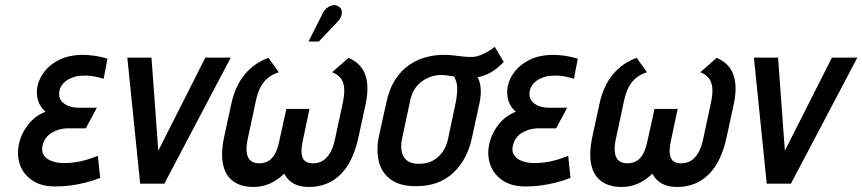

<svg xmlns="http://www.w3.org/2000/svg" viewBox="-20 -730 3427 763"><path d="M392 -417 407 -497Q380 -505 355 -508.5Q330 -512 305 -512Q254 -511 217 -493Q180 -475 158 -447.5Q136 -420 129 -388Q125 -367 127.5 -348Q130 -329 138.5 -313.5Q147 -298 161 -286Q119 -270 91 -233.5Q63 -197 55 -156Q46 -113 59.5 -75Q73 -37 108.5 -13Q144 11 199 11Q231 11 261 7Q291 3 320.5 -4.5Q350 -12 378 -23L369 -111Q355 -105 338.5 -99.5Q322 -94 304.5 -90Q287 -86 269.5 -84Q252 -82 235 -82Q207 -82 185.5 -90Q164 -98 154 -113.5Q144 -129 149 -151Q153 -169 163 -182Q173 -195 186.5 -203Q200 -211 216 -215.5Q232 -220 247 -220H321L365 -302H290Q271 -302 252 -309Q233 -316 222.5 -330.5Q212 -345 216 -369Q220 -386 231 -398Q242 -410 257.5 -417.5Q273 -425 290 -428Q308 -430 325 -429.5Q342 -429 358.5 -425.5Q375 -422 392 -417Z M486 -501 537 0H633L897 -501H796L609 -131L582 -501Z M1365 -500 1300 -443Q1321 -435 1333 -420.5Q1345 -406 1347.5 -383Q1350 -360 1343 -325L1311 -176Q1304 -142 1290.5 -120.5Q1277 -99 1260.5 -90Q1244 -81 1225 -81Q1205 -81 1193.5 -89Q1182 -97 1179 -116.5Q1176 -136 1183 -170L1210 -297H1118L1090 -170Q1083 -136 1071.5 -116.5Q1060 -97 1044.5 -89Q1029 -81 1010 -81Q991 -81 978 -90Q965 -99 961 -120.5Q957 -142 964 -176L996 -325Q1003 -360 1015 -383Q1027 -406 1045 -420.5Q1063 -435 1088 -443L1047 -500Q990 -480 952 -433.5Q914 -387 899 -316L871 -187Q857 -120 866.5 -76Q876 -32 907 -9.5Q938 13 987 13Q1010 13 1031.5 7Q1053 1 1072.5 -11Q1092 -23 1110 -40Q1118 -23 1132 -11Q1146 1 1165 7Q1184 13 1207 13Q1283 13 1333.5 -37Q1384 -87 1405 -187L1433 -316Q1448 -387 1431.5 -433Q1415 -479 1365 -500ZM1320 -642Q1331 -653 1335.5 -664.5Q1340 -676 1338 -687Q1336 -698 1326 -704Q1314 -712 1301.5 -709Q1289 -706 1279 -698Q1269 -690 1263 -678L1206 -565H1247Z M1982 -484 1946 -544Q1927 -528 1902.5 -516.5Q1878 -505 1862 -504Q1843 -503 1824 -505Q1805 -507 1784.5 -509.5Q1764 -512 1742 -512Q1709 -512 1674 -503Q1639 -494 1607 -472.5Q1575 -451 1551 -414Q1527 -377 1515 -321L1485 -185Q1475 -133 1485.5 -88.5Q1496 -44 1532.5 -17Q1569 10 1633 10Q1725 10 1781.5 -43.5Q1838 -97 1856 -185L1885 -318Q1893 -356 1890 -381.5Q1887 -407 1878 -423Q1894 -426 1911.5 -433Q1929 -440 1946.5 -452.5Q1964 -465 1982 -484ZM1792 -327 1760 -176Q1754 -148 1738.5 -126Q1723 -104 1700 -91.5Q1677 -79 1645 -79Q1614 -79 1597.5 -92Q1581 -105 1576.5 -127.5Q1572 -150 1577 -176L1610 -330Q1616 -359 1629.5 -378.5Q1643 -398 1660.5 -409.5Q1678 -421 1696.5 -426.5Q1715 -432 1732 -432Q1742 -432 1750.5 -431Q1759 -430 1768 -428.5Q1777 -427 1785 -426Q1788 -419 1791 -411.5Q1794 -404 1795.5 -395Q1797 -386 1797 -375.5Q1797 -365 1795.5 -352.5Q1794 -340 1792 -327Z M2261 -417 2276 -497Q2249 -505 2224 -508.5Q2199 -512 2174 -512Q2123 -511 2086 -493Q2049 -475 2027 -447.5Q2005 -420 1998 -388Q1994 -367 1996.5 -348Q1999 -329 2007.5 -313.5Q2016 -298 2030 -286Q1988 -270 1960 -233.5Q1932 -197 1924 -156Q1915 -113 1928.5 -75Q1942 -37 1977.5 -13Q2013 11 2068 11Q2100 11 2130 7Q2160 3 2189.5 -4.5Q2219 -12 2247 -23L2238 -111Q2224 -105 2207.5 -99.5Q2191 -94 2173.5 -90Q2156 -86 2138.5 -84Q2121 -82 2104 -82Q2076 -82 2054.5 -90Q2033 -98 2023 -113.5Q2013 -129 2018 -151Q2022 -169 2032 -182Q2042 -195 2055.5 -203Q2069 -211 2085 -215.5Q2101 -220 2116 -220H2190L2234 -302H2159Q2140 -302 2121 -309Q2102 -316 2091.5 -330.5Q2081 -345 2085 -369Q2089 -386 2100 -398Q2111 -410 2126.5 -417.5Q2142 -425 2159 -428Q2177 -430 2194 -429.5Q2211 -429 2227.5 -425.5Q2244 -422 2261 -417Z M2828 -500 2763 -443Q2784 -435 2796 -420.5Q2808 -406 2810.5 -383Q2813 -360 2806 -325L2774 -176Q2767 -142 2753.5 -120.5Q2740 -99 2723.5 -90Q2707 -81 2688 -81Q2668 -81 2656.5 -89Q2645 -97 2642 -116.5Q2639 -136 2646 -170L2673 -297H2581L2553 -170Q2546 -136 2534.5 -116.5Q2523 -97 2507.5 -89Q2492 -81 2473 -81Q2454 -81 2441 -90Q2428 -99 2424 -120.5Q2420 -142 2427 -176L2459 -325Q2466 -360 2478 -383Q2490 -406 2508 -420.5Q2526 -435 2551 -443L2510 -500Q2453 -480 2415 -433.5Q2377 -387 2362 -316L2334 -187Q2320 -120 2329.5 -76Q2339 -32 2370 -9.5Q2401 13 2450 13Q2473 13 2494.5 7Q2516 1 2535.5 -11Q2555 -23 2573 -40Q2581 -23 2595 -11Q2609 1 2628 7Q2647 13 2670 13Q2746 13 2796.5 -37Q2847 -87 2868 -187L2896 -316Q2911 -387 2894.5 -433Q2878 -479 2828 -500Z M2976 -501 3027 0H3123L3387 -501H3286L3099 -131L3072 -501Z"/></svg>

Font: Advent Pro SemiBold
Style: Italic
Weight: 600
Italic angle: -12°
Version: Version 3.000